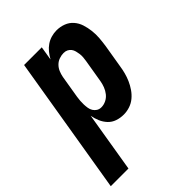

<svg xmlns="http://www.w3.org/2000/svg" viewBox="-247 -636 960 960"><g transform="rotate(-45 233.0 -156.5)"><path d="M-34 215 88 -520H213L201 -446Q211 -464 223.5 -479.5Q236 -495 252 -506Q268 -517 287 -522.5Q306 -528 325 -528Q351 -528 374.5 -519Q398 -510 414 -491.5Q430 -473 437.5 -449.5Q445 -426 448 -400.5Q451 -375 449 -349Q447 -323 443 -297L423 -177Q420 -156 414.5 -135Q409 -114 400 -93.5Q391 -73 378 -54Q365 -35 347.5 -20.5Q330 -6 308.5 1Q287 8 266 8Q241 8 219 0.5Q197 -7 181.5 -23.5Q166 -40 157 -61Q148 -82 144 -105L91 215ZM212 -97Q229 -97 245.5 -105Q262 -113 273.5 -127.5Q285 -142 291.5 -159Q298 -176 301 -194L321 -314Q323 -326 324 -338Q325 -350 323.5 -361.5Q322 -373 319 -384.5Q316 -396 309.5 -404.5Q303 -413 293 -418Q283 -423 270 -423Q255 -423 239 -417.5Q223 -412 211 -400Q199 -388 192.5 -372.5Q186 -357 183 -341L163 -221Q161 -208 160 -195Q159 -182 159.5 -169Q160 -156 162 -143.5Q164 -131 170.5 -120.5Q177 -110 187.5 -103.5Q198 -97 212 -97Z"/></g></svg>

Font: Iosevka Extrabold
Style: Italic
Weight: 800
Italic angle: -9°
Monospace: yes
Designer: Belleve Invis
Foundry: Belleve Invis
Version: Version 32.5.0; ttfautohint (v1.8.4)